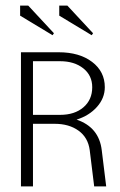

<svg xmlns="http://www.w3.org/2000/svg" viewBox="-20 -667 430 687"><path d="M168 -541 52 -611V-647H81L173 -548ZM308 -541 192 -611V-647H221L313 -548ZM55 0V-480H190Q264 -480 309.5 -445.5Q355 -411 355 -355Q355 -316 327 -284.5Q299 -253 254 -239Q334 -212 344 -130L360 0H317L301 -130Q295 -175 261 -199.5Q227 -224 176 -224H98V0ZM98 -256H195Q247 -256 278.5 -283Q310 -310 310 -355Q310 -397 278 -422.5Q246 -448 195 -448H98Z"/></svg>

Font: Glametrix
Style: Light
Weight: 300
Designer: gluk
Foundry: gluk
Version: Version 0.40